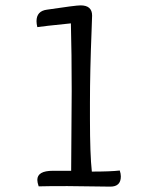

<svg xmlns="http://www.w3.org/2000/svg" viewBox="-20 -693 575 715"><path d="M245 -57 247 -354Q247 -495 244 -606Q136 -595 119 -592Q116 -604 116 -614Q116 -652 155 -657Q262 -673 280 -673Q323 -673 323 -635Q323 -627 321 -577Q315 -427 315 -311V-249Q315 -118 322 -54Q391 -54 426 -58Q430 -46 430 -36Q430 2 391 2L231 0Q155 0 124 1Q119 -14 119 -23Q119 -57 177 -57Z"/></svg>

Font: Overlock
Style: Regular
Weight: 400
Designer: Dario Muhafara
Foundry: Dario Manuel Muhafara
Version: Version 1.001